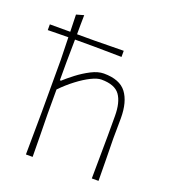

<svg xmlns="http://www.w3.org/2000/svg" viewBox="-141 -841 842 942"><g transform="rotate(20 280.0 -370.0)"><path d="M102 0Q102.5 -56.5 103 -108.5Q103.5 -160.5 104 -221V-494Q102.5 -554.5 101 -611.5Q75 -611.5 49.2 -611Q23.5 -610.5 -6 -610V-640H100.5Q99 -685.5 98 -729L137 -740Q136.5 -714.5 136.2 -689.8Q136 -665 136 -640H230Q262.5 -640.5 296 -641Q329.5 -641.5 379 -642V-610Q329.5 -611 296 -611.2Q262.5 -611.5 230 -612H143Q139 -612 135.5 -612Q135 -583 134.8 -553.8Q134.5 -524.5 134 -494V-399H140Q160.5 -418 192.8 -442.8Q225 -467.5 260.5 -485.8Q296 -504 326 -504Q409.5 -504 444.2 -457.8Q479 -411.5 479 -326Q479 -294 478.5 -267.2Q478 -240.5 478 -221Q479 -160.5 479.8 -108.5Q480.5 -56.5 481 0H446Q446.5 -56.5 447 -108.5Q447.5 -160.5 448 -221V-326Q448 -398 421.5 -435Q395 -472 325 -472Q303.5 -472 271.8 -456.2Q240 -440.5 204 -413.2Q168 -386 134 -351V-221Q135 -160.5 135.8 -108.5Q136.5 -56.5 137 0Z"/></g></svg>

Font: Commissioner Loud Thin
Style: Regular
Weight: 100
Designer: Kostas Bartsokas
Foundry: Kostas Bartsokas
Version: Version 1.000; ttfautohint (v1.8.3)